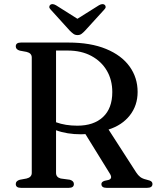

<svg xmlns="http://www.w3.org/2000/svg" viewBox="-20 -905 756 925"><path d="M643 -462Q643 -397 605.5 -349.2Q568 -301.5 503 -281L636 -74.5Q645 -60.5 655.8 -52.2Q666.5 -44 686 -39.5Q703.5 -35.5 709 -30.8Q714.5 -26 714.5 -18.5Q714.5 0 688.5 0H493.5Q468.5 0 468.5 -18.5Q468.5 -29 484 -34L502.5 -38Q524 -44.5 509.5 -68L391.5 -259Q381.5 -258 371 -258Q302.5 -258 250 -277.5V-72Q250 -51 272.5 -45L317 -39Q336 -33 336 -18.5Q336 0 311.5 0H81Q56 0 56 -18.5Q56 -33.5 75.5 -39L108 -45Q133 -51 133 -72V-628Q133 -649 108 -655L75.5 -661Q56 -666.5 56 -681.5Q56 -700 81 -700H309.5Q416.5 -700 491 -669.2Q565.5 -638.5 604.2 -584.8Q643 -531 643 -462ZM250 -661.5V-316Q295 -299.5 352.5 -299.5Q431.5 -299.5 476.2 -341.2Q521 -383 521 -461.5Q521 -519.5 494.8 -564.5Q468.5 -609.5 420.2 -635.5Q372 -661.5 306 -661.5ZM390 -757.5Q380.5 -747.5 372.8 -741.8Q365 -736 353.5 -736Q342 -736 334 -741.8Q326 -747.5 316 -757.5L224 -859Q217 -866 217.5 -872.2Q218 -878.5 222.5 -882Q232.5 -889.5 250 -879.5L353 -814.5L456.5 -879.5Q474 -889.5 484 -882Q488.5 -878.5 489 -872.2Q489.5 -866 482.5 -859Z"/></svg>

Font: Fraunces 9pt S000
Style: Regular
Weight: 400
Version: Version 1.000; ttfautohint (v1.8.3)